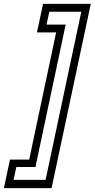

<svg xmlns="http://www.w3.org/2000/svg" viewBox="-87 -770 488 990"><path d="M179 200H-67L-35.5 53H63.5L202.5 -603H103.5L135 -750H381ZM148 157.5 332.2 -709.5H167.2L153 -643H251.5L95.8 91H-2.8L-17 157.5Z"/></svg>

Font: Tourney Thin
Style: Italic
Weight: 100
Italic angle: -12°
Designer: Tyler Finck
Foundry: Etcetera Type Co
Version: Version 1.015